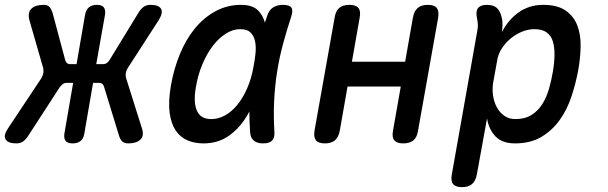

<svg xmlns="http://www.w3.org/2000/svg" viewBox="-80 -580 2500 790"><path d="M36 -21Q26 -6 15 2Q4 10 -13 10Q-46 10 -56.5 -6Q-67 -22 -47 -52L90 -258Q96 -268 98 -278.5Q100 -289 98 -299L41 -497Q33 -528 49 -544Q65 -560 99 -560Q116 -560 123.5 -551.5Q131 -543 136 -528L188 -334Q190 -326 195 -321Q200 -316 210 -316H235L270 -519Q274 -540 286 -550Q298 -560 319 -560Q339 -560 347 -550Q355 -540 352 -519L316 -316H343Q353 -316 360 -321Q367 -326 372 -335L490 -528Q499 -543 510.5 -551.5Q522 -560 539 -560Q573 -560 582.5 -544Q592 -528 573 -497L445 -299Q439 -289 437.5 -278.5Q436 -268 439 -258L504 -52Q514 -22 498 -6Q482 10 448 10Q432 10 423.5 2.5Q415 -5 410 -21L349 -220Q347 -229 342 -234Q337 -239 327 -239H303L267 -31Q264 -10 251.5 0Q239 10 219 10Q198 10 190 0Q182 -10 185 -31L221 -239H195Q185 -239 178.5 -234Q172 -229 165 -220Z M757 10Q721 10 691.5 -2.5Q662 -15 643 -43Q624 -71 618 -116Q612 -161 623 -227Q635 -296 660 -357Q685 -418 722 -463Q759 -508 807 -534Q855 -560 912 -560Q960 -560 983 -536Q1002 -516 1010 -487L1018 -511Q1026 -538 1043 -549Q1060 -560 1084 -560Q1111 -560 1119 -548.5Q1127 -537 1118 -511Q1099 -453 1084 -397Q1069 -341 1060 -283.5Q1051 -226 1048 -165.5Q1045 -105 1049 -38Q1051 -14 1040 -2Q1029 10 1003 10Q977 10 963.5 -2Q950 -14 949 -38Q946 -81 946 -121Q937 -104 927 -89Q897 -44 855 -17Q813 10 757 10ZM789 -90Q818 -90 845.5 -105Q873 -120 896 -148Q919 -176 936.5 -215.5Q954 -255 963 -305Q968 -330 971 -357.5Q974 -385 970 -407.5Q966 -430 952 -445Q938 -460 908 -460Q878 -460 849 -441.5Q820 -423 795.5 -391Q771 -359 752.5 -315Q734 -271 726 -221Q715 -160 730 -125Q745 -90 789 -90Z M1257 10Q1230 10 1220 -2.5Q1210 -15 1214 -42L1297 -508Q1301 -535 1316 -547.5Q1331 -560 1358 -560Q1384 -560 1394.5 -547.5Q1405 -535 1400 -508L1368 -326H1587L1619 -508Q1624 -535 1639 -547.5Q1654 -560 1680 -560Q1707 -560 1717 -547.5Q1727 -535 1723 -508L1640 -42Q1636 -15 1621 -2.5Q1606 10 1579 10Q1553 10 1542.5 -2.5Q1532 -15 1537 -42L1569 -224H1350L1318 -42Q1313 -15 1298 -2.5Q1283 10 1257 10Z M1985 -448Q1998 -473 2015 -493Q2032 -513 2052.5 -528Q2073 -543 2098.5 -551.5Q2124 -560 2155 -560Q2214 -560 2247.5 -536.5Q2281 -513 2295.5 -475Q2310 -437 2309 -388.5Q2308 -340 2299 -290Q2289 -237 2271.5 -183.5Q2254 -130 2223.5 -87Q2193 -44 2148 -17Q2103 10 2039 10Q1986 10 1958.5 -19Q1931 -48 1924 -93L1882 138Q1877 165 1862 177.5Q1847 190 1821 190Q1795 190 1784.5 177.5Q1774 165 1779 138L1884 -454Q1887 -468 1886 -481.5Q1885 -495 1882 -509Q1877 -535 1887.5 -547.5Q1898 -560 1924 -560Q1950 -560 1964 -547.5Q1978 -535 1984 -509Q1988 -496 1987.5 -478.5Q1987 -461 1985 -448ZM2119 -460Q2093 -460 2067.5 -449.5Q2042 -439 2021 -421.5Q2000 -404 1985 -381Q1970 -358 1966 -333L1949 -239Q1945 -214 1948.5 -188Q1952 -162 1963.5 -140Q1975 -118 1994.5 -104Q2014 -90 2040 -90Q2080 -90 2107 -107Q2134 -124 2151.5 -152Q2169 -180 2179 -215Q2189 -250 2195 -286Q2201 -321 2201.5 -353Q2202 -385 2195 -409Q2188 -433 2169.5 -446.5Q2151 -460 2119 -460Z"/></svg>

Font: Maple Mono Medium
Style: Italic
Weight: 500
Italic angle: -10°
Monospace: yes
Designer: subframe7536
Version: Version 7.000